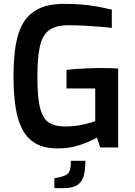

<svg xmlns="http://www.w3.org/2000/svg" viewBox="-20 -765 701 996"><path d="M281 5Q211 5 166.5 -20Q122 -45 96.5 -93Q71 -141 60.5 -211Q50 -281 50 -370Q50 -461 61.5 -531Q73 -601 102 -648.5Q131 -696 182.5 -720.5Q234 -745 315 -745Q361 -745 403 -741.5Q445 -738 484 -731Q523 -724 560 -715V-620Q539 -623 503.5 -626Q468 -629 425 -631.5Q382 -634 336 -634Q270 -634 235 -608.5Q200 -583 187 -525Q174 -467 174 -369Q174 -292 181 -241.5Q188 -191 204.5 -161.5Q221 -132 249.5 -120.5Q278 -109 319 -109Q363 -109 404.5 -117.5Q446 -126 474 -136V-306H325V-402Q345 -405 373.5 -407Q402 -409 433 -410.5Q464 -412 494 -412Q524 -412 548.5 -411.5Q573 -411 593 -409V0H500L483 -51Q452 -33 398 -14Q344 5 281 5ZM262 211V160L290 154Q311 149 323.5 142Q336 135 342 119Q348 103 347 69H423Q423 120 413 151Q403 182 378.5 196.5Q354 211 309 211Z"/></svg>

Font: Exo Thin SemiBold
Style: Regular
Weight: 600
Version: Version 2.000